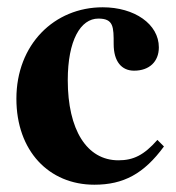

<svg xmlns="http://www.w3.org/2000/svg" viewBox="-20 -493 484 527"><path d="M412 -109C375 -67 346 -53 305 -53C218 -53 166 -137 166 -273C166 -382 201 -442 250 -442C292 -442 292 -419 292 -372C292 -324 314 -299 348 -299C390 -299 416 -324 416 -363C416 -427 349 -473 262 -473C129 -473 25 -371 25 -222C25 -79 114 14 239 14C319 14 375 -16 430 -91Z"/></svg>

Font: STIXGeneral
Style: Bold
Weight: 700
Designer: MicroPress Inc., with final additions and corrections provided by Coen Hoffman, Elsevier (retired)
Version: Version 1.1.0